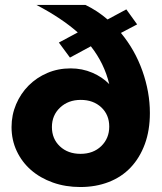

<svg xmlns="http://www.w3.org/2000/svg" viewBox="-20 -750 657 780"><path d="M26.9 -233.9Q26.9 -282.7 45.4 -326.4Q64 -370.1 96.4 -402.6Q128.9 -435.1 172.4 -453.6Q215.8 -472.2 267.1 -472.2Q314 -472.2 355 -454.6Q396 -437 423.8 -408.2Q403.8 -492.2 349.1 -562L264.2 -516.1L219.2 -577.1L295.9 -618.2Q229 -677.2 127.9 -730H327.1Q375 -707 417 -670.9L493.2 -711.9L537.1 -650.9L471.2 -616.2Q528.3 -547.4 558.6 -461.7Q588.9 -376 588.9 -291Q588.9 -220.2 568.4 -164.6Q547.9 -108.9 511 -69.8Q474.1 -30.8 421.6 -10.5Q369.1 9.8 306.2 9.8Q246.1 9.8 194.6 -8.5Q143.1 -26.9 106 -59.3Q68.8 -91.8 47.9 -136.5Q26.9 -181.2 26.9 -233.9ZM190.9 -233.9Q190.9 -186 223.4 -155.5Q255.9 -125 307.1 -125Q358.9 -125 391.4 -156.5Q423.8 -188 423.8 -235.8Q423.8 -283.7 391.4 -314Q358.9 -344.2 308.1 -344.2Q257.3 -344.2 224.1 -313Q190.9 -281.7 190.9 -233.9Z"/></svg>

Font: Raleway ExtraBold
Style: Regular
Weight: 800
Designer: Matt McInerney, Pablo Impallari, Rodrigo Fuenzalida
Foundry: Matt McInerney, Pablo Impallari, Rodrigo Fuenzalida
Version: Version 3.000g; ttfautohint (v1.5) -l 8 -r 28 -G 28 -x 14 -D